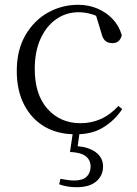

<svg xmlns="http://www.w3.org/2000/svg" viewBox="-20 -546 572 801"><path d="M272 88 283 14Q218 12 167 -17Q112 -49 81 -108.5Q50 -168 50 -250Q50 -338 86.5 -400Q123 -462 181 -494Q239 -526 306 -526Q349 -526 386 -510.5Q423 -495 450 -466.5Q477 -438 488 -399Q480 -366 449 -366Q430 -366 419 -376Q408 -386 403 -408L381 -480Q373 -484 365 -486Q337 -495 308 -495Q256 -495 214.5 -466Q173 -437 149 -384Q125 -331 125 -258Q125 -151 178.5 -91.5Q232 -32 316 -32Q361 -32 400.5 -49.5Q440 -67 474 -104L490 -91Q457 -42 410 -14Q370 11 311 14L304 64Q350 68 378 88Q410 111 410 149Q410 186 382 210.5Q354 235 299 235Q277 235 259 231.5Q241 228 227 223L232 200Q248 203 262.5 205Q277 207 290 207Q325 207 341.5 191Q358 175 358 149Q358 122 338 106Q318 90 272 88Z"/></svg>

Font: Early Summer Mincho Light
Style: Regular
Weight: 300
Designer: GuiWonder
Version: Version 1.002